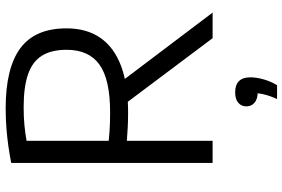

<svg xmlns="http://www.w3.org/2000/svg" viewBox="-184 -604 1021 694"><g transform="rotate(-90 327.0 -257.5)"><path d="M84.5 0V-728Q113 -733.5 143.8 -738Q174.5 -742.5 209 -745.2Q243.5 -748 282 -748Q428 -748 499.5 -694.8Q571 -641.5 571 -528.5Q571 -454.5 536.2 -405Q501.5 -355.5 434 -330.5Q366.5 -305.5 267 -305.5Q236.5 -305.5 213 -306.8Q189.5 -308 164.5 -310V0ZM535.5 0 274.5 -348H365L628 0ZM267.5 -370.5Q386.5 -370.5 440 -409Q493.5 -447.5 493.5 -527.5Q493.5 -583 472 -617.2Q450.5 -651.5 404.8 -667.2Q359 -683 286.5 -683Q249 -683 221 -680.2Q193 -677.5 164.5 -672.5V-375.5Q184 -373.5 199.5 -372.5Q215 -371.5 231 -371Q247 -370.5 267.5 -370.5ZM315.5 233Q328.5 204 333 182.8Q337.5 161.5 337.5 141L349.5 163H341.5Q315.5 163 302.2 151.5Q289 140 289 122Q289 104 302 92.8Q315 81.5 340 81.5Q366.5 81.5 380.2 95.2Q394 109 394 136.5Q394 157.5 386.8 183.8Q379.5 210 365.5 233Z"/></g></svg>

Font: Encode Sans SC
Style: Regular
Weight: 400
Version: Version 3.002